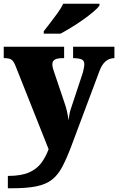

<svg xmlns="http://www.w3.org/2000/svg" viewBox="-23 -786 632 1027"><path d="M19 155Q90 155 132 136.5Q174 118 198 85.5Q222 53 237 12L61 -431Q50 -460 37.5 -467.5Q25 -475 2 -475H-3V-536H320V-475H315Q283 -475 270 -467Q257 -459 257 -442Q257 -432 260 -421Q263 -410 267 -399L320 -242Q330 -214 336 -187Q342 -160 343 -142Q346 -164 349.5 -180Q353 -196 357 -207L417 -388Q420 -396 424 -414Q428 -432 428 -442Q428 -461 415 -467.5Q402 -474 373 -475H368V-536H589V-475H585Q533 -472 509 -406L358 -3Q333 63 310 106.5Q287 150 255 175Q223 200 172.5 210.5Q122 221 42 221H19ZM211 -619Q226 -638 246 -664Q266 -690 285.5 -717Q305 -744 315 -766H509V-756Q500 -743 476.5 -723Q453 -703 422 -681Q391 -659 359 -639.5Q327 -620 301 -606H211Z"/></svg>

Font: Noto Serif Ethiopic Black
Style: Regular
Weight: 900
Designer: Monotype Design Team
Foundry: Monotype Imaging Inc.
Version: Version 2.102; ttfautohint (v1.8.4.7-5d5b)